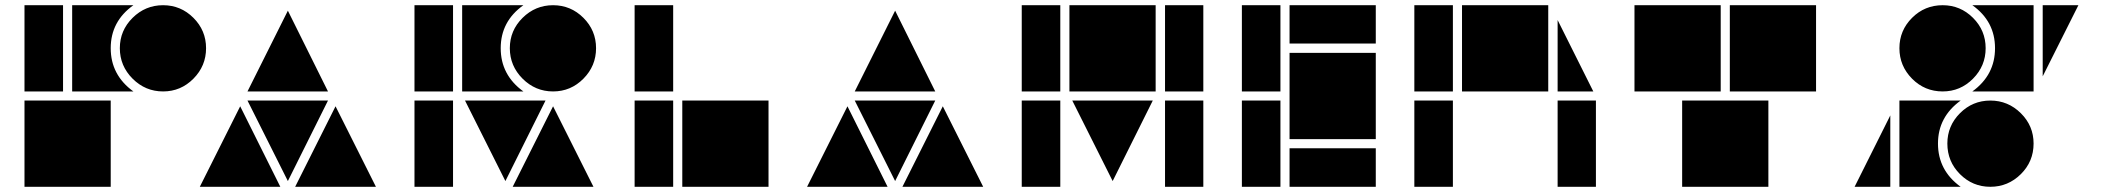

<svg xmlns="http://www.w3.org/2000/svg" viewBox="-20 -717 8072 737"><path d="M405 0H74V-331H405ZM606 -366Q538 -366 489 -415Q440 -464 440 -532Q440 -600 489 -648.5Q538 -697 606 -697Q674 -697 722.5 -648.5Q771 -600 771 -532Q771 -464 722.5 -415Q674 -366 606 -366ZM492 -366H257V-697H492Q405 -635 405 -532Q405 -429 492 -366ZM222 -366H74V-697H222Z M1085 -22 930 -331H1239ZM1423 0H1113L1268 -309ZM1056 0H747L902 -309ZM1239 -366H930L1085 -676Z M1920 -22 1765 -331H2074ZM2103 -366Q2035 -366 1986 -415Q1937 -464 1937 -532Q1937 -600 1986 -648.5Q2035 -697 2103 -697Q2171 -697 2219.5 -648.5Q2268 -600 2268 -532Q2268 -464 2219.5 -415Q2171 -366 2103 -366ZM1989 -366H1754V-697H1989Q1902 -635 1902 -532Q1902 -429 1989 -366ZM1719 -366H1571V-697H1719ZM1719 0H1571V-331H1719ZM2258 0H1948L2103 -309Z M2564 -366H2416V-697H2564ZM2930 0H2599V-331H2930ZM2564 0H2416V-331H2564Z M3416 -22 3261 -331H3570ZM3754 0H3444L3599 -309ZM3387 0H3078L3233 -309ZM3570 -366H3261L3416 -676Z M4251 -22 4096 -331H4405ZM4050 0H3902V-331H4050ZM4050 -366H3902V-697H4050ZM4599 0H4452V-331H4599ZM4599 -366H4452V-697H4599ZM4416 -366H4085V-697H4416Z M4895 -366H4747V-697H4895ZM4895 0H4747V-331H4895ZM5261 -550H4930V-697H5261ZM5261 0H4930V-148H5261ZM5261 -183H4930V-514H5261Z M5557 -366H5409V-697H5557ZM5923 -366H5592V-697H5923ZM6096 -366H5959V-640ZM6106 0H5959V-331H6106ZM5557 0H5409V-331H5557Z M6951 -366H6620V-697H6951ZM6585 -366H6254V-697H6585ZM6768 0H6437V-331H6768Z M7821 -424V-697H7958ZM7620 0Q7552 0 7503.5 -48.5Q7455 -97 7455 -166Q7455 -234 7503.5 -282.5Q7552 -331 7620 -331Q7688 -331 7737 -282.5Q7786 -234 7786 -166Q7786 -97 7737 -48.5Q7688 0 7620 0ZM7437 -366Q7368 -366 7319.5 -415Q7271 -464 7271 -532Q7271 -600 7319.5 -648.5Q7368 -697 7437 -697Q7505 -697 7553.5 -648.5Q7602 -600 7602 -532Q7602 -464 7553.5 -415Q7505 -366 7437 -366ZM7786 -366H7551Q7638 -429 7638 -532Q7638 -635 7551 -697H7786ZM7506 0H7271V-331H7506Q7419 -268 7419 -166Q7419 -63 7506 0ZM7236 0H7099L7236 -274Z"/></svg>

Font: Geotalism
Style: Regular
Weight: 400
Designer: GGBotNet
Foundry: GGBotNet
Version: 1.00